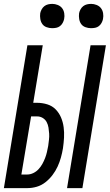

<svg xmlns="http://www.w3.org/2000/svg" viewBox="-28 -968 565 988"><path d="M317 0 438 -735H517L396 0ZM-8 0 113 -735H192L143 -439H162Q190 -439 215.5 -431Q241 -423 258.5 -405Q276 -387 286 -363.5Q296 -340 299.5 -313.5Q303 -287 301.5 -260Q300 -233 296 -205Q292 -181 285.5 -157.5Q279 -134 268.5 -111Q258 -88 242 -67Q226 -46 205.5 -30Q185 -14 161 -7Q137 0 113 0ZM112 -70Q128 -70 143.5 -77.5Q159 -85 170.5 -97.5Q182 -110 190 -124.5Q198 -139 204 -154.5Q210 -170 213.5 -185.5Q217 -201 220 -217Q222 -233 224 -249Q226 -265 225 -280.5Q224 -296 221.5 -311.5Q219 -327 212 -340Q205 -353 192 -361Q179 -369 163 -369H132L82 -70ZM440 -823Q426 -823 412 -828Q398 -833 390 -844Q382 -855 379.5 -870Q377 -885 379 -900Q381 -910 386.5 -920Q392 -930 400.5 -936.5Q409 -943 419.5 -945.5Q430 -948 441 -948Q455 -948 469 -942.5Q483 -937 491.5 -926Q500 -915 502.5 -900Q505 -885 502 -870Q500 -860 494.5 -850Q489 -840 480.5 -833.5Q472 -827 461.5 -825Q451 -823 440 -823ZM240 -823Q226 -823 212 -828Q198 -833 190 -844Q182 -855 179.5 -870Q177 -885 179 -900Q181 -910 186.5 -920Q192 -930 200.5 -936.5Q209 -943 219.5 -945.5Q230 -948 241 -948Q255 -948 269 -942.5Q283 -937 291.5 -926Q300 -915 302.5 -900Q305 -885 302 -870Q300 -860 294.5 -850Q289 -840 280.5 -833.5Q272 -827 261.5 -825Q251 -823 240 -823Z"/></svg>

Font: Iosevka Custom
Style: Italic
Weight: 400
Italic angle: -9°
Monospace: yes
Designer: Belleve Invis
Foundry: Belleve Invis
Version: Version 30.3.3; ttfautohint (v1.8.3)